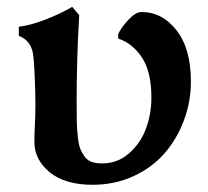

<svg xmlns="http://www.w3.org/2000/svg" viewBox="-20 -525 595 548"><path d="M244.6 2.4Q165.5 2.4 121.8 -33.4Q78.1 -69.3 78.1 -120.1Q78.1 -141.1 79.6 -170.9Q81.1 -200.7 81.1 -225.6Q81.1 -253.9 79.6 -292.5Q77.1 -360.4 73.2 -376.5Q66.4 -407.2 40 -419.9Q37.1 -421.4 33.7 -422.9V-448.7Q66.9 -452.6 109.9 -469.2Q152.8 -485.8 186 -505.4L206.1 -481.9Q198.7 -360.4 198.7 -230Q198.7 -195.8 199.2 -176.3Q199.7 -156.7 202.1 -134.3Q204.6 -111.8 209.2 -100.1Q213.9 -88.4 221.9 -77.6Q230 -66.9 242.2 -62.7Q254.4 -58.6 272 -58.6Q315.4 -58.6 348.1 -87.2Q380.9 -115.7 396.5 -157.7Q412.1 -199.7 412.1 -246.1Q412.1 -319.8 385.5 -360.4Q358.9 -400.9 317.4 -415V-427.7Q325.7 -446.3 346.4 -468.5Q367.2 -490.7 383.8 -490.7Q443.4 -490.7 484.1 -438.2Q524.9 -385.7 524.9 -292Q524.9 -234.9 505.1 -181.9Q485.4 -128.9 450 -87.9Q414.6 -46.9 361.1 -22.2Q307.6 2.4 244.6 2.4Z"/></svg>

Font: Flanker
Style: Bold
Weight: 700
Designer: Flanker
Foundry: Flanker
Version: Version 2.021